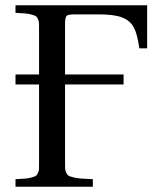

<svg xmlns="http://www.w3.org/2000/svg" viewBox="-20 -712 598 732"><path d="M39.1 0V-28.8Q64.5 -30.3 76.7 -31.2Q88.9 -32.2 101.1 -35.6Q113.3 -39.1 117.2 -41.7Q121.1 -44.4 124.8 -52.7Q128.4 -61 128.7 -68.6Q128.9 -76.2 128.9 -92.8V-390.1H39.1V-428.2H128.9V-599.1Q128.9 -615.7 128.7 -623.3Q128.4 -630.9 124.8 -639.2Q121.1 -647.5 117.2 -650.1Q113.3 -652.8 101.1 -656.2Q88.9 -659.7 76.7 -660.6Q64.5 -661.6 39.1 -663.1V-691.9H541V-527.8H511.2Q503.9 -581.5 490 -607.7Q476.1 -633.8 445.6 -645.5Q415 -657.2 356 -657.2H265.1Q240.2 -657.2 234.1 -651.6Q228 -646 228 -621.1V-428.2H451.2V-390.1H228V-92.8Q228 -76.7 228.3 -68.8Q228.5 -61 232.9 -52.7Q237.3 -44.4 241.9 -41.7Q246.6 -39.1 261.2 -35.6Q275.9 -32.2 290 -31.2Q304.2 -30.3 334 -28.8V0Z"/></svg>

Font: Heuristica
Style: Regular
Weight: 400
Version: Version 1.0.2